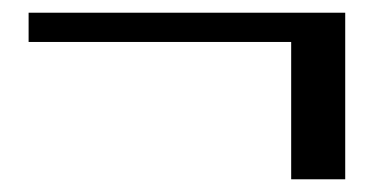

<svg xmlns="http://www.w3.org/2000/svg" viewBox="-20 -346 588 302"><path d="M25 -280V-326H523V-280ZM438 -64V-307H523V-64Z"/></svg>

Font: Libre Bodoni Medium
Style: Italic
Weight: 500
Italic angle: -13°
Designer: Pablo Impallari, Rodrigo Fuenzalida
Foundry: Impallari Type
Version: Version 2.005;gftools[0.9.23]